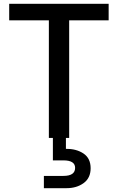

<svg xmlns="http://www.w3.org/2000/svg" viewBox="-20 -720 615 1002"><path d="M235 0V-614H28V-700H547V-614H341V0ZM209 262V198H311Q372 198 372 156Q372 117 311 117H256V-6H324V57Q378 56 415.5 81Q453 106 453 158Q453 209 416.5 235.5Q380 262 328 262Z"/></svg>

Font: DeepMind Sans Medium
Style: Regular
Weight: 500
Designer: Jonny Pinhorn / Modifications: Colophon Foundry
Foundry: Colophon Foundry
Version: Version 1.002; ttfautohint (v1.8.2)